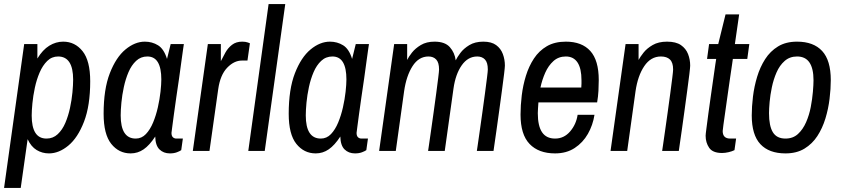

<svg xmlns="http://www.w3.org/2000/svg" viewBox="-21 -743 4143 945"><path d="M-1 182 98 -526H163V-455Q189 -498 221.5 -518Q254 -538 290 -538Q348 -538 385.5 -491Q423 -444 423 -343Q423 -223 392.5 -144Q362 -65 315.5 -26.5Q269 12 220 12Q187 12 159.5 -4.5Q132 -21 115 -58L81 182ZM208 -61Q240 -61 263 -82.5Q286 -104 300.5 -138Q315 -172 323.5 -211.5Q332 -251 335.5 -288Q339 -325 339 -351Q339 -408 320.5 -436.5Q302 -465 265 -465Q234 -465 211.5 -443Q189 -421 174 -386Q159 -351 150.5 -311Q142 -271 138.5 -234.5Q135 -198 135 -174Q135 -118 153 -89.5Q171 -61 208 -61Z M622 12Q564 12 526.5 -35Q489 -82 489 -183Q489 -304 519.5 -382.5Q550 -461 596.5 -499.5Q643 -538 692 -538Q728 -538 757 -520Q786 -502 801 -453L819 -526H884Q884 -526 880.5 -503Q877 -480 872 -442Q867 -404 860.5 -358Q854 -312 847 -266Q840 -220 835 -180.5Q830 -141 826.5 -116.5Q823 -92 823 -89Q823 -74 830 -67.5Q837 -61 847 -61H879L871 -4Q864 1 849.5 6.5Q835 12 815 12Q784 12 764 -7.5Q744 -27 743 -71Q715 -28 686 -8Q657 12 622 12ZM647 -61Q676 -61 697 -83Q718 -105 732.5 -140Q747 -175 756 -215Q765 -255 769 -291.5Q773 -328 773 -352Q773 -408 756 -436.5Q739 -465 704 -465Q672 -465 649 -443.5Q626 -422 611.5 -388Q597 -354 588.5 -314.5Q580 -275 576.5 -238Q573 -201 573 -175Q573 -118 591.5 -89.5Q610 -61 647 -61Z M928 0 1002 -526H1066V-442Q1076 -462 1088.5 -484.5Q1101 -507 1121 -522.5Q1141 -538 1171 -538Q1188 -538 1198.5 -534Q1209 -530 1209 -530L1197 -445H1170Q1131 -445 1097 -409.5Q1063 -374 1053 -304L1010 0Z M1201 0 1301 -723H1383L1282 0Z M1533 12Q1475 12 1437.5 -35Q1400 -82 1400 -183Q1400 -304 1430.5 -382.5Q1461 -461 1507.5 -499.5Q1554 -538 1603 -538Q1639 -538 1668 -520Q1697 -502 1712 -453L1730 -526H1795Q1795 -526 1791.5 -503Q1788 -480 1783 -442Q1778 -404 1771.5 -358Q1765 -312 1758 -266Q1751 -220 1746 -180.5Q1741 -141 1737.5 -116.5Q1734 -92 1734 -89Q1734 -74 1741 -67.5Q1748 -61 1758 -61H1790L1782 -4Q1775 1 1760.5 6.5Q1746 12 1726 12Q1695 12 1675 -7.5Q1655 -27 1654 -71Q1626 -28 1597 -8Q1568 12 1533 12ZM1558 -61Q1587 -61 1608 -83Q1629 -105 1643.5 -140Q1658 -175 1667 -215Q1676 -255 1680 -291.5Q1684 -328 1684 -352Q1684 -408 1667 -436.5Q1650 -465 1615 -465Q1583 -465 1560 -443.5Q1537 -422 1522.5 -388Q1508 -354 1499.5 -314.5Q1491 -275 1487.5 -238Q1484 -201 1484 -175Q1484 -118 1502.5 -89.5Q1521 -61 1558 -61Z M1845 0 1919 -526H1983V-448Q1990 -463 2006.5 -484Q2023 -505 2050.5 -521.5Q2078 -538 2118 -538Q2169 -538 2193 -511Q2217 -484 2222 -446Q2229 -461 2245 -482.5Q2261 -504 2289 -521Q2317 -538 2358 -538Q2398 -538 2421 -521Q2444 -504 2454 -477Q2464 -450 2464 -420Q2464 -412 2460 -378.5Q2456 -345 2449.5 -297.5Q2443 -250 2436 -198Q2429 -146 2422.5 -101Q2416 -56 2412 -28Q2408 0 2408 0H2326Q2326 0 2330 -27Q2334 -54 2340 -96.5Q2346 -139 2353 -188.5Q2360 -238 2366 -283.5Q2372 -329 2376 -361Q2380 -393 2380 -401Q2380 -435 2366 -450Q2352 -465 2328 -465Q2282 -465 2251.5 -421.5Q2221 -378 2211 -307L2168 0H2086Q2086 0 2090 -27Q2094 -54 2100 -96.5Q2106 -139 2113 -188.5Q2120 -238 2126 -283.5Q2132 -329 2136 -361Q2140 -393 2140 -401Q2140 -435 2126 -450Q2112 -465 2088 -465Q2040 -465 2009.5 -417.5Q1979 -370 1968 -294L1927 0Z M2711 12Q2630 12 2585.5 -34.5Q2541 -81 2541 -179Q2541 -224 2547 -273.5Q2553 -323 2567.5 -370Q2582 -417 2607 -455Q2632 -493 2670.5 -515.5Q2709 -538 2764 -538Q2843 -538 2884.5 -492Q2926 -446 2926 -349Q2926 -324 2924.5 -296Q2923 -268 2918 -239H2629Q2628 -223 2627 -209.5Q2626 -196 2626 -186Q2626 -123 2647 -92Q2668 -61 2711 -61Q2755 -61 2785 -96Q2815 -131 2822 -178H2905Q2897 -127 2872.5 -84Q2848 -41 2807.5 -14.5Q2767 12 2711 12ZM2639 -312H2840Q2841 -322 2841 -331.5Q2841 -341 2841 -348Q2841 -406 2821.5 -435.5Q2802 -465 2764 -465Q2728 -465 2703 -442.5Q2678 -420 2662.5 -385Q2647 -350 2639 -312Z M2984 0 3058 -526H3122V-448Q3130 -463 3146.5 -484Q3163 -505 3191.5 -521.5Q3220 -538 3262 -538Q3306 -538 3330.5 -521Q3355 -504 3365.5 -477Q3376 -450 3376 -420Q3376 -412 3372 -378.5Q3368 -345 3361.5 -297.5Q3355 -250 3348 -198Q3341 -146 3334.5 -101Q3328 -56 3324 -28Q3320 0 3320 0H3238Q3238 0 3242 -27Q3246 -54 3252 -96.5Q3258 -139 3265 -188.5Q3272 -238 3278 -283.5Q3284 -329 3288 -361Q3292 -393 3292 -401Q3292 -435 3276.5 -450Q3261 -465 3232 -465Q3182 -465 3150 -417.5Q3118 -370 3107 -294L3066 0Z M3533 10Q3487 10 3469.5 -15.5Q3452 -41 3452 -75Q3452 -82 3456 -111.5Q3460 -141 3465.5 -184Q3471 -227 3478 -273.5Q3485 -320 3490.5 -361Q3496 -402 3500 -427.5Q3504 -453 3504 -453H3459L3469 -526H3514L3550 -672H3617L3596 -526H3667L3657 -453H3586Q3586 -453 3582.5 -428Q3579 -403 3573 -364Q3567 -325 3561 -280Q3555 -235 3549 -195Q3543 -155 3539.5 -128Q3536 -101 3536 -98Q3536 -61 3573 -61H3602L3594 -4Q3582 2 3565 6Q3548 10 3533 10Z M3845 12Q3764 12 3721.5 -33.5Q3679 -79 3679 -175Q3679 -218 3685 -267.5Q3691 -317 3705.5 -365Q3720 -413 3745 -452Q3770 -491 3808.5 -514.5Q3847 -538 3902 -538Q3983 -538 4025.5 -492Q4068 -446 4068 -349Q4068 -306 4062 -256.5Q4056 -207 4041.5 -159.5Q4027 -112 4002 -73.5Q3977 -35 3938.5 -11.5Q3900 12 3845 12ZM3845 -61Q3882 -61 3906.5 -83.5Q3931 -106 3946.5 -141.5Q3962 -177 3969.5 -216.5Q3977 -256 3980 -291.5Q3983 -327 3983 -348Q3983 -406 3963 -435.5Q3943 -465 3902 -465Q3866 -465 3841 -443Q3816 -421 3801 -386.5Q3786 -352 3778 -313.5Q3770 -275 3767 -241Q3764 -207 3764 -186Q3764 -123 3783 -92Q3802 -61 3845 -61Z"/></svg>

Font: Archivo Narrow
Style: Italic
Weight: 400
Italic angle: -8°
Designer: Hector Gatti
Foundry: Omnibus-Type
Version: Version 3.002